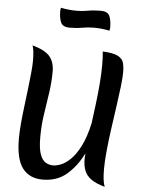

<svg xmlns="http://www.w3.org/2000/svg" viewBox="-67 -1105 890 1188"><g transform="rotate(5 377.5 -510.5)"><path d="M246 -653Q246 -586 236 -518.5Q226 -451 215.5 -382Q205 -313 205 -239Q205 -172 217.5 -136Q230 -100 251.5 -86.5Q273 -73 300 -73Q320 -73 348 -84Q376 -95 406.5 -124.5Q437 -154 465.5 -209Q494 -264 514 -353Q522 -413 530 -477.5Q538 -542 543 -604.5Q548 -667 548 -720Q548 -741 547 -762Q546 -783 544 -802Q610 -799 638.5 -784Q667 -769 674 -744Q681 -719 681 -684Q681 -652 674.5 -596Q668 -540 658 -471Q648 -402 638 -330Q628 -258 621.5 -192.5Q615 -127 615 -78Q615 -2 629 31Q574 16 544 -5.5Q514 -27 502 -57.5Q490 -88 490 -129Q490 -144 492 -165Q453 -85 392.5 -32.5Q332 20 242 20Q160 20 117 -36.5Q74 -93 74 -220Q74 -260 78.5 -312Q83 -364 90 -420Q97 -476 103.5 -530.5Q110 -585 114.5 -631Q119 -677 119 -707Q119 -772 108 -802Q187 -780 216.5 -745Q246 -710 246 -653ZM327 -931Q284 -931 272 -958Q260 -985 260 -1028Q260 -1038 263 -1049Q289 -1044 312.5 -1041.5Q336 -1039 361 -1039Q397 -1039 431.5 -1045.5Q466 -1052 510 -1052Q553 -1052 565 -1025Q577 -998 577 -955Q577 -945 574 -934Q548 -939 524.5 -941.5Q501 -944 476 -944Q440 -944 405 -937.5Q370 -931 327 -931Z"/></g></svg>

Font: Merienda SemiBold
Style: Regular
Weight: 600
Designer: Eduardo Rodriguez Tunni
Foundry: Eduardo Rodriguez Tunni
Version: Version 2.001; ttfautohint (v1.8.4.7-5d5b)